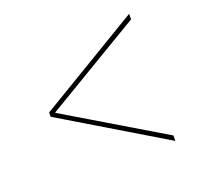

<svg xmlns="http://www.w3.org/2000/svg" viewBox="-99 -684 798 758"><g transform="rotate(-20 300.0 -305.0)"><path d="M85 -296V-314L515 -572V-549L108 -306V-304L515 -61V-38Z"/></g></svg>

Font: Plexus Sans Thin
Style: Regular
Weight: 250
Version: Version 2.001;PS 002.001;hotconv 1.0.70;makeotf.lib2.5.58329